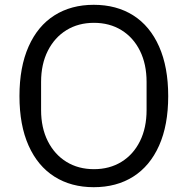

<svg xmlns="http://www.w3.org/2000/svg" viewBox="-20 -766 781 799"><path d="M61 -366Q61 -487 99 -572.5Q137 -658 206.5 -702Q276 -746 370 -746Q465 -746 534.5 -702Q604 -658 642 -572.5Q680 -487 680 -366Q680 -245 642 -160Q604 -75 534.5 -31Q465 13 370 13Q276 13 206.5 -31Q137 -75 99 -160Q61 -245 61 -366ZM590 -308V-425Q590 -499 562.5 -554.5Q535 -610 485.5 -640.5Q436 -671 371 -671Q306 -671 256.5 -640.5Q207 -610 179 -554.5Q151 -499 151 -425V-308Q151 -234 179 -178.5Q207 -123 256.5 -92.5Q306 -62 371 -62Q436 -62 485.5 -92.5Q535 -123 562.5 -178.5Q590 -234 590 -308Z"/></svg>

Font: IBM Plex Sans SC
Style: Regular
Weight: 400
Designer: Mike Abbink; Paul van der Laan; Pieter van Rosmalen; Eunyou Noh; Wujin Sim; Chorong Kim; Dohee Lee; Yejin We; Jinhee Kim
Foundry: Sandoll Inc.
Version: Version 1.000